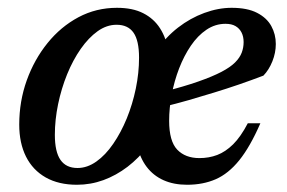

<svg xmlns="http://www.w3.org/2000/svg" viewBox="-20 -474 754 504"><path d="M287 -453.5Q328.5 -453.5 356.2 -439.2Q384 -425 400.2 -399.5Q416.5 -374 421.5 -340.5L392 -342.5Q415 -376.5 447.2 -401.5Q479.5 -426.5 516.2 -440Q553 -453.5 588 -453.5Q629.5 -453.5 655 -440.2Q680.5 -427 692.2 -405.5Q704 -384 704 -358.5Q704 -335.5 695 -313Q686 -290.5 671.5 -275.5Q640 -263.5 607.2 -252.2Q574.5 -241 541.2 -230.8Q508 -220.5 474.8 -211Q441.5 -201.5 408.5 -193.5L410.5 -233.5Q463.5 -247 500.5 -260Q537.5 -273 561 -285.2Q584.5 -297.5 597 -310Q609.5 -322.5 614.5 -335.8Q619.5 -349 619.5 -363.5Q619.5 -378 614 -388.8Q608.5 -399.5 598.2 -405.5Q588 -411.5 572 -411.5Q545 -411.5 522 -396Q499 -380.5 481 -354Q463 -327.5 450.2 -294.5Q437.5 -261.5 430.8 -226Q424 -190.5 424 -157Q424 -103.5 445.2 -81.2Q466.5 -59 503.5 -59Q528.5 -59 550.2 -67.2Q572 -75.5 592 -95.2Q612 -115 630.5 -150.5H663.5Q636.5 -88.5 608 -53.2Q579.5 -18 546.2 -3.5Q513 11 471 11Q436 11 409.2 -1Q382.5 -13 365 -36Q347.5 -59 340 -92.5L369 -91Q344.5 -59 314.8 -36.2Q285 -13.5 251.5 -1.2Q218 11 182 11Q134 11 100 -8.2Q66 -27.5 48.2 -63Q30.5 -98.5 30.5 -147Q30.5 -208 50.2 -263Q70 -318 104.8 -361Q139.5 -404 186 -428.8Q232.5 -453.5 287 -453.5ZM183.5 -33Q209 -33 233 -50Q257 -67 277.2 -96.5Q297.5 -126 312.8 -163.2Q328 -200.5 336.5 -241.5Q345 -282.5 345 -322.5Q345 -367.5 330.5 -388.2Q316 -409 286 -409Q260 -409 236.2 -392Q212.5 -375 192 -345.8Q171.5 -316.5 156.2 -279Q141 -241.5 132.5 -200.5Q124 -159.5 124 -120Q124 -75.5 138.8 -54.2Q153.5 -33 183.5 -33Z"/></svg>

Font: Newsreader 16pt 16pt Medium
Style: Italic
Weight: 500
Italic angle: -17°
Version: Version 1.003